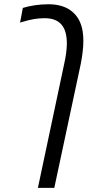

<svg xmlns="http://www.w3.org/2000/svg" viewBox="-20 -660 462 920"><path d="M161.6 240.2 287.6 -354Q293.9 -381.8 297.1 -406.7Q300.3 -431.6 300.3 -451.7Q300.3 -482.4 293.7 -505.4Q287.1 -528.3 273.4 -543.5Q247.1 -572.8 194.3 -572.8Q167.5 -572.8 142.8 -568.6Q118.2 -564.5 89.8 -555.7Q85 -554.2 81.5 -553.2Q78.1 -552.2 76.2 -551.8L89.4 -622.1Q114.3 -629.9 146.7 -634.8Q179.2 -639.6 212.9 -639.6Q246.6 -639.6 274.4 -631.3Q302.2 -623 321.3 -607.9Q343.8 -590.8 357.4 -566.2Q371.1 -541.5 376 -510.3Q377.9 -499 378.7 -487.5Q379.4 -476.1 379.4 -464.8Q379.4 -439 376 -410.6Q372.6 -382.3 366.7 -352.5L240.2 240.2Z"/></svg>

Font: Open Sans SemiCondensed
Style: Italic
Weight: 400
Width: 4
Italic angle: -12°
Designer: Monotype Design Team
Foundry: Monotype Imaging Inc.
Version: Version 3.000